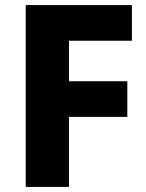

<svg xmlns="http://www.w3.org/2000/svg" viewBox="-20 -734 575 754"><path d="M251 0H81V-714H498V-574H251V-415H480V-275H251Z"/></svg>

Font: Noto Sans Syriac Eastern ExtraBold
Style: Regular
Weight: 800
Designer: Patrick Giasson and the Monotype Design Team
Foundry: Monotype Imaging Inc.
Version: Version 3.001